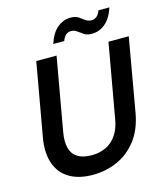

<svg xmlns="http://www.w3.org/2000/svg" viewBox="-129 -987 945 1097"><g transform="rotate(-15 343.0 -438.5)"><path d="M285 12Q202 12 147 -20.5Q92 -53 69.5 -115.5Q47 -178 62 -266L139 -700H259L182 -265Q173 -212 183 -174.5Q193 -137 224 -117.5Q255 -98 306 -98Q354 -98 391.5 -116Q429 -134 454.5 -171.5Q480 -209 489 -266L566 -700H686L610 -266Q593 -171 545 -109.5Q497 -48 429.5 -18Q362 12 285 12ZM258 -769Q278 -831 313.5 -860Q349 -889 392 -889Q420 -889 437.5 -877.5Q455 -866 470 -854.5Q485 -843 506 -843Q522 -843 536 -854.5Q550 -866 557 -888H622Q602 -827 566.5 -797.5Q531 -768 487 -768Q459 -768 441.5 -779.5Q424 -791 409 -802.5Q394 -814 374 -814Q357 -814 344 -803Q331 -792 323 -769Z"/></g></svg>

Font: DM Sans 28pt SemiBold
Style: Italic
Weight: 600
Italic angle: -10°
Version: Version 4.004;gftools[0.9.30]